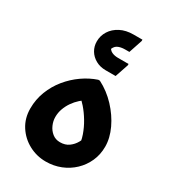

<svg xmlns="http://www.w3.org/2000/svg" viewBox="-215 -1006 1010 1129"><g transform="rotate(30 290.5 -441.5)"><path d="M43.6 -214.8Q43.6 -276.3 65.1 -331.7Q86.6 -387 123.5 -432.2Q160.4 -477.4 207.6 -510.5Q254.8 -543.5 305.5 -560.4H316.3Q379.7 -528.1 429.7 -474.7Q479.7 -421.2 508.7 -359.5Q537.6 -297.7 537.6 -239.4Q537.6 -185.7 517.2 -140.3Q496.7 -94.8 461 -60.8Q425.3 -26.8 378.3 -8Q331.2 10.8 277.6 10.8Q216 10.8 162.5 -17.9Q109 -46.6 76.3 -97.6Q43.6 -148.7 43.6 -214.8ZM196 -244.8Q196 -217.6 207.6 -191.2Q219.1 -164.7 241.1 -147.1Q263 -129.5 293.6 -129.5Q328.7 -129.5 352.6 -146.9Q376.6 -164.3 390.9 -189.7Q405.2 -215 410.3 -238.6L401.4 -155.3Q402 -195 387.6 -236.4Q373.2 -277.8 350.6 -315.3Q328.1 -352.9 301.8 -383Q275.5 -413.2 251.6 -431L314.4 -428.9Q290.7 -413.6 269.4 -394.4Q248.1 -375.3 231.7 -351.5Q215.3 -327.8 205.7 -301Q196 -274.3 196 -244.8ZM185 -751.6Q185 -790.6 205.5 -822.9Q225.9 -855.1 263.6 -874.8Q301.3 -894.4 352.9 -894.4H412.5V-885L382 -793.6H353.8Q323.1 -793.6 302.8 -783.1Q282.5 -772.5 273.6 -738.6L270.7 -771.6Q280.8 -746.7 299.2 -738.3Q317.6 -729.8 341.9 -729.8H413.3V-720.7L382.7 -630.4H314.7Q276.8 -630.4 247.2 -647Q217.6 -663.5 201.3 -690.9Q185 -718.2 185 -751.6Z"/></g></svg>

Font: Kufam
Style: Regular
Weight: 400
Designer: Wael Morcos, Artur Schmal
Foundry: Original Type
Version: Version 1.301; ttfautohint (v1.8.3)